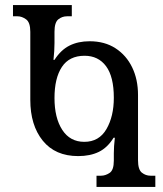

<svg xmlns="http://www.w3.org/2000/svg" viewBox="-20 -734 642 754"><path d="M359 0V-44H377Q394 -44 410.5 -55Q427 -66 427 -103V-132Q427 -147 428 -160.5Q429 -174 431 -193H426Q402 -154 368 -137.5Q334 -121 287 -121Q197 -121 148 -181.5Q99 -242 99 -342V-609Q99 -646 82.5 -658Q66 -670 49 -670H31V-714H262V-670H243Q224 -670 209 -658Q194 -646 194 -609V-565Q194 -548 193 -533.5Q192 -519 190 -499H194Q219 -538 253 -555Q287 -572 332 -572Q391 -572 433.5 -544.5Q476 -517 499 -469.5Q522 -422 522 -361V-105Q522 -68 537 -56Q552 -44 571 -44H590V0ZM311 -177Q369 -177 398 -227Q427 -277 427 -350Q427 -433 396.5 -474Q366 -515 312 -515Q252 -515 223 -471Q194 -427 194 -349Q194 -271 224.5 -224Q255 -177 311 -177Z"/></svg>

Font: Noto Serif Georgian Condensed
Style: Regular
Weight: 400
Width: 3
Designer: Monotype Design Team, Akaki Razmadze
Foundry: Google LLC
Version: Version 2.003; ttfautohint (v1.8.4.7-5d5b)